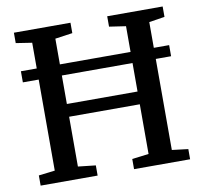

<svg xmlns="http://www.w3.org/2000/svg" viewBox="-81 -831 977 919"><g transform="rotate(-10 407.0 -371.5)"><path d="M122.5 -59V-680.5L44.5 -692.5V-743H319.5V-692.5L235 -680.5V-363H578.5V-680.5L498 -692.5V-743H767.5V-692.5L691.5 -680.5V-59L770 -49.5V0H497.5V-49.5L578.5 -59.5V-301H235V-59L320.5 -49.5V0H43.5V-49.5ZM766 -555.5V-501.5H45.5V-555.5Z"/></g></svg>

Font: Merriweather 24pt Medium
Style: Regular
Weight: 500
Designer: Eben Sorkin
Foundry: Eben Sorkin
Version: Version 2.100